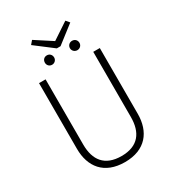

<svg xmlns="http://www.w3.org/2000/svg" viewBox="-237 -1149 1174 1294"><g transform="rotate(-30 350.0 -501.5)"><path d="M477 -1015 349 -930 218 -1015 195 -988 334 -882H363L500 -988ZM252 -875C230 -875 216 -859 216 -838C216 -819 230 -802 252 -802C273 -802 288 -819 288 -838C288 -859 273 -875 252 -875ZM448 -875C427 -875 411 -859 411 -838C411 -819 427 -802 448 -802C470 -802 485 -819 485 -838C485 -859 470 -875 448 -875ZM586 -739H535V-232C535 -113 481 -35 350 -35C220 -35 164 -111 164 -232V-739H113V-228C113 -89 188 12 350 12C511 12 586 -89 586 -228Z"/></g></svg>

Font: Glow Sans SC Normal Light
Style: Regular
Weight: 300
Designer: Ryoko NISHIZUKA (kana, bopomofo & ideographs); Paul D. Hunt (Latin, Greek & Cyrillic); Sandoll Communications, Soo-young
Version: Version 0.93